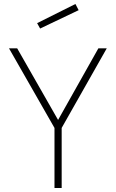

<svg xmlns="http://www.w3.org/2000/svg" viewBox="-20 -942 580 962"><path d="M289 -301V0H253V-301L25 -700H66L271 -341L473 -700H515ZM166 -826 358 -922 374 -891 181 -799Z"/></svg>

Font: TypoPRO Titillium Title
Style: Regular
Weight: 250
Designer: Campivisivi
Foundry: Accademia di Belle Arti di Urbino and students of MA course of Visual design
Version: 1.000